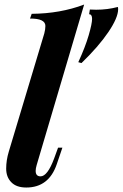

<svg xmlns="http://www.w3.org/2000/svg" viewBox="-20 -815 542 849"><path d="M137.7 -59.6Q137.7 -35.2 159.2 -35.2Q189.9 -35.2 219.2 -113.8L236.8 -162.1H255.9L231 -88.9Q195.8 14.2 96.2 14.2Q52.2 14.2 29.8 -9.3Q7.3 -32.2 7.3 -69.3Q7.3 -106.4 19 -145L175.8 -667Q180.7 -685.5 180.7 -700.2Q180.7 -733.4 112.8 -732.9L120.1 -753.9Q246.6 -754.9 352.1 -794.9L142.1 -85Q137.7 -69.8 137.7 -59.6ZM502.4 -773.9Q502 -736.3 459 -672.9Q416 -609.4 340.3 -536.1L326.2 -540Q356.9 -606.9 372.1 -658.7Q387.2 -710.9 387.2 -731.4Q387.2 -752 374 -752L377.4 -772.9L405.3 -772Q455.1 -772 501 -784.2Q502.4 -782.2 502.4 -773.9Z"/></svg>

Font: PlayfairDisplay-BoldItalic
Style: Bold Italic
Weight: 700
Italic angle: -14.9847°
Designer: Claus Eggers Sørensen
Foundry: Claus Eggers Sørensen
Version: Version 1.002;PS 001.002;hotconv 1.0.70;makeotf.lib2.5.58329